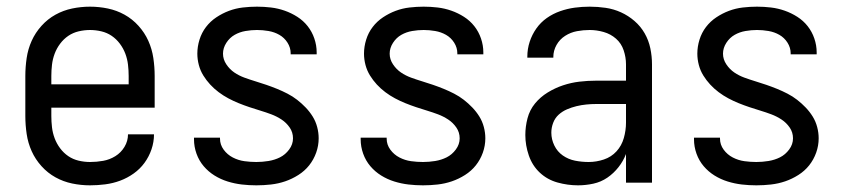

<svg xmlns="http://www.w3.org/2000/svg" viewBox="-20 -548 2540 576"><path d="M250 8Q223 8 196.5 2.5Q170 -3 146.5 -16Q123 -29 104.5 -49.5Q86 -70 75 -94.5Q64 -119 60 -146Q56 -173 56 -200V-320Q56 -347 60 -374Q64 -401 75 -425.5Q86 -450 104.5 -470.5Q123 -491 146.5 -504Q170 -517 196.5 -522.5Q223 -528 250 -528Q277 -528 303.5 -522.5Q330 -517 353.5 -504Q377 -491 395.5 -470.5Q414 -450 425 -425.5Q436 -401 440 -374Q444 -347 444 -320V-225H134V-200Q134 -183 136 -166Q138 -149 144 -133Q150 -117 160.5 -103Q171 -89 185 -79.5Q199 -70 216 -66Q233 -62 250 -62Q270 -62 289.5 -65.5Q309 -69 326 -79.5Q343 -90 353.5 -107.5Q364 -125 364 -145H442Q442 -122 434.5 -100Q427 -78 413.5 -59.5Q400 -41 381 -27.5Q362 -14 340.5 -6Q319 2 296 5Q273 8 250 8ZM366 -295V-320Q366 -337 364 -354Q362 -371 356 -387Q350 -403 339.5 -417Q329 -431 315 -440.5Q301 -450 284 -454Q267 -458 250 -458Q233 -458 216 -454Q199 -450 185 -440.5Q171 -431 160.5 -417Q150 -403 144 -387Q138 -371 136 -354Q134 -337 134 -320V-295Z M749 8Q727 8 705.5 5.5Q684 3 663 -3.5Q642 -10 623.5 -21.5Q605 -33 591 -49.5Q577 -66 569.5 -87Q562 -108 562 -130V-135H640V-132Q640 -114 651 -99Q662 -84 678.5 -75.5Q695 -67 713 -64.5Q731 -62 749 -62Q767 -62 785.5 -65Q804 -68 820 -76Q836 -84 847.5 -99.5Q859 -115 859 -133Q859 -151 849 -165.5Q839 -180 824.5 -189.5Q810 -199 794 -205Q778 -211 761.5 -216Q745 -221 728.5 -226.5Q712 -232 696 -238.5Q680 -245 665 -253Q650 -261 636 -271.5Q622 -282 610.5 -294.5Q599 -307 590 -321.5Q581 -336 576.5 -353Q572 -370 572 -387Q572 -408 578.5 -429Q585 -450 598 -467Q611 -484 629 -496Q647 -508 667 -515.5Q687 -523 708.5 -525.5Q730 -528 751 -528Q772 -528 793 -525.5Q814 -523 834 -516Q854 -509 872 -497.5Q890 -486 903 -469.5Q916 -453 923 -432.5Q930 -412 930 -391V-385H852V-388Q852 -405 842.5 -420Q833 -435 818 -443.5Q803 -452 785.5 -455Q768 -458 751 -458Q734 -458 716.5 -455Q699 -452 684 -443.5Q669 -435 659 -419.5Q649 -404 649 -387Q649 -370 659 -355Q669 -340 683 -330.5Q697 -321 713.5 -315Q730 -309 746.5 -304Q763 -299 779 -293.5Q795 -288 811 -281.5Q827 -275 842.5 -267Q858 -259 871.5 -248.5Q885 -238 897 -225.5Q909 -213 918 -198.5Q927 -184 931.5 -167Q936 -150 936 -133Q936 -111 928.5 -90Q921 -69 907.5 -52Q894 -35 875 -23Q856 -11 835.5 -4Q815 3 793 5.5Q771 8 749 8Z M1249 8Q1227 8 1205.5 5.5Q1184 3 1163 -3.5Q1142 -10 1123.5 -21.5Q1105 -33 1091 -49.5Q1077 -66 1069.5 -87Q1062 -108 1062 -130V-135H1140V-132Q1140 -114 1151 -99Q1162 -84 1178.5 -75.5Q1195 -67 1213 -64.5Q1231 -62 1249 -62Q1267 -62 1285.5 -65Q1304 -68 1320 -76Q1336 -84 1347.5 -99.5Q1359 -115 1359 -133Q1359 -151 1349 -165.5Q1339 -180 1324.5 -189.5Q1310 -199 1294 -205Q1278 -211 1261.5 -216Q1245 -221 1228.5 -226.5Q1212 -232 1196 -238.5Q1180 -245 1165 -253Q1150 -261 1136 -271.5Q1122 -282 1110.5 -294.5Q1099 -307 1090 -321.5Q1081 -336 1076.5 -353Q1072 -370 1072 -387Q1072 -408 1078.5 -429Q1085 -450 1098 -467Q1111 -484 1129 -496Q1147 -508 1167 -515.5Q1187 -523 1208.5 -525.5Q1230 -528 1251 -528Q1272 -528 1293 -525.5Q1314 -523 1334 -516Q1354 -509 1372 -497.5Q1390 -486 1403 -469.5Q1416 -453 1423 -432.5Q1430 -412 1430 -391V-385H1352V-388Q1352 -405 1342.5 -420Q1333 -435 1318 -443.5Q1303 -452 1285.5 -455Q1268 -458 1251 -458Q1234 -458 1216.5 -455Q1199 -452 1184 -443.5Q1169 -435 1159 -419.5Q1149 -404 1149 -387Q1149 -370 1159 -355Q1169 -340 1183 -330.5Q1197 -321 1213.5 -315Q1230 -309 1246.5 -304Q1263 -299 1279 -293.5Q1295 -288 1311 -281.5Q1327 -275 1342.5 -267Q1358 -259 1371.5 -248.5Q1385 -238 1397 -225.5Q1409 -213 1418 -198.5Q1427 -184 1431.5 -167Q1436 -150 1436 -133Q1436 -111 1428.5 -90Q1421 -69 1407.5 -52Q1394 -35 1375 -23Q1356 -11 1335.5 -4Q1315 3 1293 5.5Q1271 8 1249 8Z M1714 8Q1683 8 1652.5 -0.5Q1622 -9 1599.5 -30Q1577 -51 1566.5 -81.5Q1556 -112 1556 -143Q1556 -168 1562.5 -193Q1569 -218 1585 -237.5Q1601 -257 1623 -270.5Q1645 -284 1669 -292Q1693 -300 1718 -303Q1743 -306 1769 -306H1858V-355Q1858 -376 1851 -397Q1844 -418 1828 -432Q1812 -446 1791 -452Q1770 -458 1749 -458Q1730 -458 1711 -454.5Q1692 -451 1675.5 -440.5Q1659 -430 1649.5 -413Q1640 -396 1640 -377V-375H1562V-378Q1562 -401 1569 -422.5Q1576 -444 1589 -462.5Q1602 -481 1620.5 -494Q1639 -507 1660.5 -514.5Q1682 -522 1704 -525Q1726 -528 1749 -528Q1773 -528 1797 -524.5Q1821 -521 1843 -511Q1865 -501 1883.5 -485Q1902 -469 1914 -448Q1926 -427 1931 -403Q1936 -379 1936 -355V0H1858V-86Q1850 -65 1835.5 -46.5Q1821 -28 1802 -15Q1783 -2 1760 3Q1737 8 1714 8ZM1746 -62Q1769 -62 1791.5 -69.5Q1814 -77 1829.5 -94Q1845 -111 1851.5 -134Q1858 -157 1858 -180V-236H1769Q1754 -236 1739 -234.5Q1724 -233 1709.5 -229.5Q1695 -226 1681 -220Q1667 -214 1656 -204Q1645 -194 1639.5 -179.5Q1634 -165 1634 -150Q1634 -130 1643 -111.5Q1652 -93 1668.5 -81.5Q1685 -70 1705 -66Q1725 -62 1746 -62Z M2249 8Q2227 8 2205.5 5.5Q2184 3 2163 -3.5Q2142 -10 2123.5 -21.5Q2105 -33 2091 -49.5Q2077 -66 2069.5 -87Q2062 -108 2062 -130V-135H2140V-132Q2140 -114 2151 -99Q2162 -84 2178.5 -75.5Q2195 -67 2213 -64.5Q2231 -62 2249 -62Q2267 -62 2285.5 -65Q2304 -68 2320 -76Q2336 -84 2347.5 -99.5Q2359 -115 2359 -133Q2359 -151 2349 -165.5Q2339 -180 2324.5 -189.5Q2310 -199 2294 -205Q2278 -211 2261.5 -216Q2245 -221 2228.5 -226.5Q2212 -232 2196 -238.5Q2180 -245 2165 -253Q2150 -261 2136 -271.5Q2122 -282 2110.5 -294.5Q2099 -307 2090 -321.5Q2081 -336 2076.5 -353Q2072 -370 2072 -387Q2072 -408 2078.5 -429Q2085 -450 2098 -467Q2111 -484 2129 -496Q2147 -508 2167 -515.5Q2187 -523 2208.5 -525.5Q2230 -528 2251 -528Q2272 -528 2293 -525.5Q2314 -523 2334 -516Q2354 -509 2372 -497.5Q2390 -486 2403 -469.5Q2416 -453 2423 -432.5Q2430 -412 2430 -391V-385H2352V-388Q2352 -405 2342.5 -420Q2333 -435 2318 -443.5Q2303 -452 2285.5 -455Q2268 -458 2251 -458Q2234 -458 2216.5 -455Q2199 -452 2184 -443.5Q2169 -435 2159 -419.5Q2149 -404 2149 -387Q2149 -370 2159 -355Q2169 -340 2183 -330.5Q2197 -321 2213.5 -315Q2230 -309 2246.5 -304Q2263 -299 2279 -293.5Q2295 -288 2311 -281.5Q2327 -275 2342.5 -267Q2358 -259 2371.5 -248.5Q2385 -238 2397 -225.5Q2409 -213 2418 -198.5Q2427 -184 2431.5 -167Q2436 -150 2436 -133Q2436 -111 2428.5 -90Q2421 -69 2407.5 -52Q2394 -35 2375 -23Q2356 -11 2335.5 -4Q2315 3 2293 5.5Q2271 8 2249 8Z"/></svg>

Font: HulyMono
Style: Regular
Weight: 400
Monospace: yes
Designer: Belleve Invis
Foundry: Belleve Invis
Version: Version 33.2.5; ttfautohint (v1.8.4)